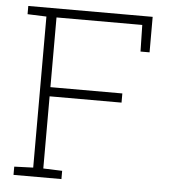

<svg xmlns="http://www.w3.org/2000/svg" viewBox="-51 -758 712 805"><g transform="rotate(5 304.5 -355.5)"><path d="M35.6 0V-34.7L115.2 -37.6V-673.3L35.6 -676.3V-710.9H559.1V-561.5H521L518.6 -673.3H157.7V-379.9H460.4V-341.3H157.7V-37.6L237.3 -34.7V0Z"/></g></svg>

Font: Roboto Slab ExtraLight
Style: Regular
Weight: 250
Designer: Google
Version: Version 2.000; ttfautohint (v1.8.1.43-b0c9)